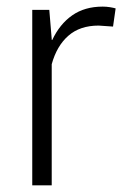

<svg xmlns="http://www.w3.org/2000/svg" viewBox="-20 -558 380 578"><path d="M320.3 -478 276.9 -481Q220.7 -481 185.8 -450.4Q150.9 -419.9 135.7 -364.7V0H77.1V-528.3H128.4L135.7 -440.4V-438L137.2 -437.5Q159.7 -485.4 197.3 -511.7Q234.9 -538.1 289.1 -538.1Q300.3 -538.1 310.8 -536.4Q321.3 -534.7 328.1 -532.7Z"/></svg>

Font: Roboto Web
Style: Light
Weight: 300
Designer: Google
Version: Version 1.200310; 2013